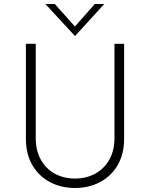

<svg xmlns="http://www.w3.org/2000/svg" viewBox="-20 -928 747 956"><path d="M353 -39Q410 -39 454.5 -63.5Q499 -88 524.5 -133.5Q550 -179 550 -240V-710H598V-237Q598 -161 566 -106Q534 -51 478.5 -21.5Q423 8 353 8Q284 8 228.5 -21.5Q173 -51 141 -106Q109 -161 109 -237V-710H158V-240Q158 -179 183 -133.5Q208 -88 252.5 -63.5Q297 -39 353 -39ZM499 -908 354 -749H353L206 -908H253L353 -796L452 -908Z"/></svg>

Font: Josefin Sans Light
Style: Regular
Weight: 300
Designer: Santiago Orozco
Foundry: Typemade
Version: Version 2.000